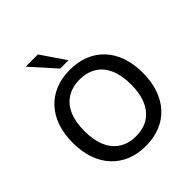

<svg xmlns="http://www.w3.org/2000/svg" viewBox="-247 -1109 1288 1288"><g transform="rotate(-45 397.5 -464.5)"><path d="M397 9Q321 9 260 -16Q199 -41 155 -88.5Q111 -136 88 -203Q65 -270 65 -353Q65 -437 88 -503.5Q111 -570 154.5 -617Q198 -664 259.5 -689Q321 -714 397 -714Q474 -714 535.5 -689Q597 -664 640.5 -617Q684 -570 707 -503.5Q730 -437 730 -354Q730 -270 707 -203Q684 -136 640.5 -88.5Q597 -41 535.5 -16Q474 9 397 9ZM397 -84Q468 -84 517 -115.5Q566 -147 592.5 -207Q619 -267 619 -353Q619 -439 593 -499Q567 -559 517.5 -590Q468 -621 397 -621Q328 -621 278 -590Q228 -559 202 -499Q176 -439 176 -353Q176 -268 202 -207.5Q228 -147 278 -115.5Q328 -84 397 -84ZM358 -765 203 -938H319L437 -765Z"/></g></svg>

Font: NunitoSans_10ptSemiBold
Style: Regular
Weight: 600
Designer: Vernon Adams
Foundry: Vernon Adams
Version: Version 3.101;gftools[0.9.27]